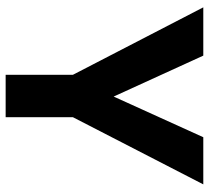

<svg xmlns="http://www.w3.org/2000/svg" viewBox="-50 -690 740 680"><g transform="rotate(90 320.0 -350.0)"><path d="M245 0V-238L6 -700H177L325 -376H319L466 -700H633L395 -238V0Z"/></g></svg>

Font: DM Sans 36pt Black
Style: Regular
Weight: 900
Designer: Colophon Foundry, Jonny Pinhorn
Foundry: Colophon Foundry
Version: Version 4.004;gftools[0.9.30]